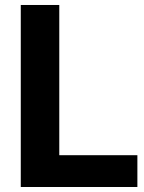

<svg xmlns="http://www.w3.org/2000/svg" viewBox="-20 -747 575 767"><path d="M528.8 0H63V-727.1H216.8V-127H528.8Z"/></svg>

Font: Telcell.Market
Style: Bold
Weight: 700
Designer: Rasmus Andersson, Sedrak Mkrtchyan
Version: Version 3.019;git-0a5106e0b